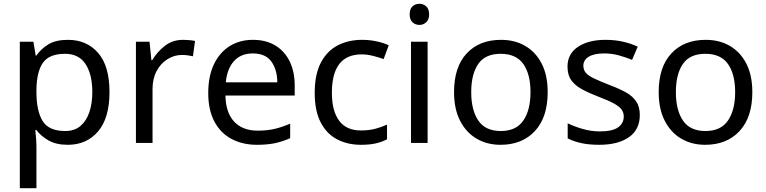

<svg xmlns="http://www.w3.org/2000/svg" viewBox="-20 -757 4059 1017"><path d="M340 -546Q439 -546 499.5 -477Q560 -408 560 -269Q560 -132 499.5 -61Q439 10 339 10Q277 10 236.5 -13.5Q196 -37 173 -68H167Q169 -51 171 -25Q173 1 173 20V240H85V-536H157L169 -463H173Q197 -498 236 -522Q275 -546 340 -546ZM324 -472Q242 -472 208.5 -426Q175 -380 173 -286V-269Q173 -170 205.5 -116.5Q238 -63 326 -63Q375 -63 406.5 -90Q438 -117 453.5 -163.5Q469 -210 469 -270Q469 -362 433.5 -417Q398 -472 324 -472Z M950 -546Q965 -546 982.5 -544.5Q1000 -543 1013 -540L1002 -459Q989 -462 973.5 -464Q958 -466 944 -466Q903 -466 867 -443.5Q831 -421 809.5 -380.5Q788 -340 788 -286V0H700V-536H772L782 -438H786Q812 -482 853 -514Q894 -546 950 -546Z M1320 -546Q1389 -546 1438.5 -516Q1488 -486 1514.5 -431.5Q1541 -377 1541 -304V-251H1174Q1176 -160 1220.5 -112.5Q1265 -65 1345 -65Q1396 -65 1435.5 -74.5Q1475 -84 1517 -102V-25Q1476 -7 1436 1.5Q1396 10 1341 10Q1265 10 1206.5 -21Q1148 -52 1115.5 -113.5Q1083 -175 1083 -264Q1083 -352 1112.5 -415Q1142 -478 1195.5 -512Q1249 -546 1320 -546ZM1319 -474Q1256 -474 1219.5 -433.5Q1183 -393 1176 -321H1449Q1448 -389 1417 -431.5Q1386 -474 1319 -474Z M1892 10Q1821 10 1765.5 -19Q1710 -48 1678.5 -109Q1647 -170 1647 -265Q1647 -364 1680 -426Q1713 -488 1769.5 -517Q1826 -546 1898 -546Q1939 -546 1977 -537.5Q2015 -529 2039 -517L2012 -444Q1988 -453 1956 -461Q1924 -469 1896 -469Q1738 -469 1738 -266Q1738 -169 1776.5 -117.5Q1815 -66 1891 -66Q1935 -66 1968.5 -75Q2002 -84 2030 -97V-19Q2003 -5 1970.5 2.5Q1938 10 1892 10Z M2202 -737Q2222 -737 2237.5 -723.5Q2253 -710 2253 -681Q2253 -653 2237.5 -639Q2222 -625 2202 -625Q2180 -625 2165 -639Q2150 -653 2150 -681Q2150 -710 2165 -723.5Q2180 -737 2202 -737ZM2245 -536V0H2157V-536Z M2881 -269Q2881 -136 2813.5 -63Q2746 10 2631 10Q2560 10 2504.5 -22.5Q2449 -55 2417 -117.5Q2385 -180 2385 -269Q2385 -402 2452 -474Q2519 -546 2634 -546Q2707 -546 2762.5 -513.5Q2818 -481 2849.5 -419.5Q2881 -358 2881 -269ZM2476 -269Q2476 -174 2513.5 -118.5Q2551 -63 2633 -63Q2714 -63 2752 -118.5Q2790 -174 2790 -269Q2790 -364 2752 -418Q2714 -472 2632 -472Q2550 -472 2513 -418Q2476 -364 2476 -269Z M3369 -148Q3369 -70 3311 -30Q3253 10 3155 10Q3099 10 3058.5 1Q3018 -8 2987 -24V-104Q3019 -88 3064.5 -74.5Q3110 -61 3157 -61Q3224 -61 3254 -82.5Q3284 -104 3284 -140Q3284 -160 3273 -176Q3262 -192 3233.5 -208Q3205 -224 3152 -244Q3100 -264 3063 -284Q3026 -304 3006 -332Q2986 -360 2986 -404Q2986 -472 3041.5 -509Q3097 -546 3187 -546Q3236 -546 3278.5 -536.5Q3321 -527 3358 -510L3328 -440Q3294 -454 3257 -464Q3220 -474 3181 -474Q3127 -474 3098.5 -456.5Q3070 -439 3070 -409Q3070 -387 3083 -371.5Q3096 -356 3126.5 -341.5Q3157 -327 3208 -307Q3259 -288 3295 -268Q3331 -248 3350 -219.5Q3369 -191 3369 -148Z M3965 -269Q3965 -136 3897.5 -63Q3830 10 3715 10Q3644 10 3588.5 -22.5Q3533 -55 3501 -117.5Q3469 -180 3469 -269Q3469 -402 3536 -474Q3603 -546 3718 -546Q3791 -546 3846.5 -513.5Q3902 -481 3933.5 -419.5Q3965 -358 3965 -269ZM3560 -269Q3560 -174 3597.5 -118.5Q3635 -63 3717 -63Q3798 -63 3836 -118.5Q3874 -174 3874 -269Q3874 -364 3836 -418Q3798 -472 3716 -472Q3634 -472 3597 -418Q3560 -364 3560 -269Z"/></svg>

Font: Noto Sans Nag Mundari
Style: Regular
Weight: 400
Designer: Muthu Nedumaran
Version: Version 1.000; ttfautohint (v1.8.4.7-5d5b)